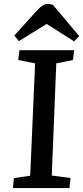

<svg xmlns="http://www.w3.org/2000/svg" viewBox="-20 -959 424 979"><path d="M159 -636 73 -653 79 -703H358L352 -653L267 -636L244 -64L340 -51L334 0H46L51 -51L134 -63ZM384 -775 358 -748 218 -837 76 -749 53 -778 172 -909Q187 -925 199 -932Q211 -939 223 -939Q232 -939 238 -937.5Q244 -936 250 -934Z"/></svg>

Font: Literata 18pt Medium
Style: Italic
Weight: 500
Italic angle: -2°
Designer: Latin by Veronika Burian and Jose Scaglione. Greek by Irene Vlachou. Cyrillic by Vera Evstafieva
Foundry: TypeTogether
Version: Version 3.103;gftools[0.9.29]